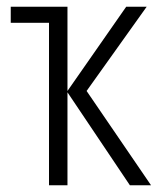

<svg xmlns="http://www.w3.org/2000/svg" viewBox="-20 -552 476 572"><path d="M417 -532 238 -281 430 0H367L181 -277V0H126V-484H12V-532H181V-281L356 -532Z"/></svg>

Font: Noto Sans Condensed Light
Style: Regular
Weight: 300
Width: 3
Designer: Monotype Design Team
Foundry: Monotype Imaging Inc.
Version: Version 2.013; ttfautohint (v1.8.4.7-5d5b)